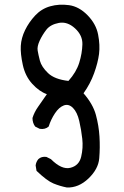

<svg xmlns="http://www.w3.org/2000/svg" viewBox="-20 -789 540 834"><path d="M270.5 25.4Q240.2 19.5 211.9 7.8Q183.6 -3.9 138.7 -46.9L134.8 -70.3Q136.7 -85.9 146.5 -97.7Q160.2 -110.4 181.6 -107.4L201.2 -97.7Q248 -50.8 285.6 -60.1Q323.2 -69.3 332.5 -107.9Q341.8 -146.5 337.4 -186Q333 -225.6 324.2 -263.7Q315.4 -301.8 296.9 -320.3Q278.3 -338.9 257.3 -331.1Q236.3 -323.2 218.8 -296.9Q201.2 -270.5 191.4 -239.3Q175.8 -225.6 152.3 -229.5L132.8 -239.3Q121.1 -254.9 121.1 -276.4Q128.9 -301.8 145.5 -325.2Q162.1 -348.6 183.6 -379.9Q150.4 -391.6 120.1 -424.8Q89.8 -458 79.1 -506.8Q68.4 -555.7 70.3 -589.8Q72.3 -624 88.9 -658.2Q105.5 -692.4 132.8 -721.7Q160.2 -751 198.2 -761.7Q236.3 -772.5 279.8 -766.6Q323.2 -760.7 360.4 -722.7Q397.5 -684.6 406.2 -638.7Q415 -592.8 410.2 -554.7Q405.3 -516.6 388.7 -470.7Q372.1 -424.8 342.8 -383.8Q383.8 -336.9 396.5 -290Q409.2 -243.2 412.1 -195.8Q415 -148.4 411.1 -101.6Q407.2 -54.7 364.3 -13.7Q321.3 27.3 270.5 25.4ZM277.3 -437.5Q311.5 -475.6 324.2 -516.6Q336.9 -557.6 337.9 -596.7Q338.9 -635.7 305.7 -666Q272.5 -696.3 235.8 -689.5Q199.2 -682.6 181.6 -660.2Q164.1 -637.7 152.3 -612.3Q140.6 -586.9 143.6 -569.3Q146.5 -551.8 153.3 -525.4Q160.2 -499 188.5 -471.7Q216.8 -444.3 277.3 -437.5Z"/></svg>

Font: JasonHandwriting2
Style: Regular
Weight: 400
Version: Version 1.05.10